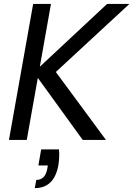

<svg xmlns="http://www.w3.org/2000/svg" viewBox="-20 -717 683 984"><path d="M190.9 48.8H282.2Q286.1 86.4 278.8 131.8Q256.8 247.1 158.2 247.1L166 205.1Q211.4 205.1 222.2 148.9L225.1 130.9H176.8ZM403.8 0 173.8 -317.9 117.2 0H25.9L149.9 -696.8H241.2L184.1 -375L528.8 -696.8H643.1L266.1 -348.1L522.9 0Z"/></svg>

Font: Poppins
Style: Italic
Weight: 400
Italic angle: -10°
Designer: Ninad Kale (Devanagari), Jonny Pinhorn (Latin)
Foundry: Indian Type Foundry
Version: Version 3.200;PS 1.000;hotconv 16.6.54;makeotf.lib2.5.65590